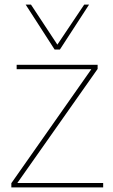

<svg xmlns="http://www.w3.org/2000/svg" viewBox="-20 -810 487 830"><path d="M29 0V-18L375 -511H52V-530H402V-512L55 -19H426V0ZM365 -790 239 -596H216L91 -790H114L228 -617L344 -790Z"/></svg>

Font: Georama ExtraCondensed Thin Thin
Style: Regular
Weight: 250
Version: Version 1.001